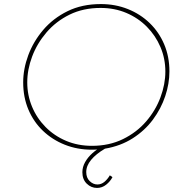

<svg xmlns="http://www.w3.org/2000/svg" viewBox="-20 -729 909 944"><path d="M496 1Q480 4 464.5 5.5Q449 7 432 7Q360 7 298.5 -17.5Q237 -42 191 -86Q145 -130 119.5 -190.5Q94 -251 94 -324Q94 -390 119 -457.5Q144 -525 192.5 -582Q241 -639 312 -674Q383 -709 476 -709Q547 -709 608.5 -684.5Q670 -660 716 -615.5Q762 -571 787.5 -510.5Q813 -450 813 -378Q813 -318 792.5 -256.5Q772 -195 732 -141Q692 -87 632.5 -49Q573 -11 496 2Q452 28 428 57Q404 86 404 117Q404 145 421 161.5Q438 178 459 178Q478 178 493.5 165Q509 152 520 133L533 142Q522 163 502 179Q482 195 457 195Q428 195 406.5 174Q385 153 385 118Q385 92 398.5 68Q412 44 434.5 24Q457 4 484 -10ZM432 -12Q517 -12 584.5 -45Q652 -78 698.5 -132Q745 -186 769 -250.5Q793 -315 793 -377Q793 -441 769 -497.5Q745 -554 702 -597.5Q659 -641 601 -665.5Q543 -690 475 -690Q389 -690 322 -657Q255 -624 208.5 -569.5Q162 -515 138 -451Q114 -387 114 -324Q114 -261 137.5 -204.5Q161 -148 204 -104.5Q247 -61 305 -36.5Q363 -12 432 -12Z"/></svg>

Font: Josefin Sans Thin Thin
Style: Italic
Weight: 250
Italic angle: -7°
Version: Version 2.000